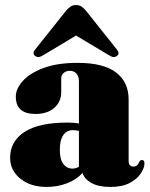

<svg xmlns="http://www.w3.org/2000/svg" viewBox="-20 -727 594 759"><path d="M20 -103.5Q20 -168 76.5 -205.2Q133 -242.5 248 -242.5Q273.5 -242.5 292 -238.5V-406.5Q292 -425 282.2 -436Q272.5 -447 256.5 -447Q241.5 -447 231.8 -438.8Q222 -430.5 222 -416.5V-363Q222 -325 194.8 -300.8Q167.5 -276.5 120 -276.5Q42.5 -276.5 42.5 -345Q42.5 -375.5 69.5 -406.2Q96.5 -437 151 -457.8Q205.5 -478.5 287.5 -478.5Q389 -478.5 438.8 -440.5Q488.5 -402.5 488.5 -334V-91.5Q488.5 -68.5 507.5 -68.5Q524 -68.5 531 -88Q535 -94.5 541 -94.5Q551 -94.5 551 -81Q551 -64 537 -42Q523 -20 493.2 -4Q463.5 12 416.5 12Q369.5 12 341.2 -3.8Q313 -19.5 306.5 -43.5Q282 -16.5 244.2 -2.2Q206.5 12 165 12Q100.5 12 60.2 -20.8Q20 -53.5 20 -103.5ZM216.5 -135Q216.5 -96.5 230.5 -78.5Q244.5 -60.5 266.5 -60.5Q279 -60.5 292 -67.5V-209.5Q281.5 -212.5 267.5 -212.5Q244 -212.5 230.2 -193Q216.5 -173.5 216.5 -135ZM443 -506.5Q430.5 -496 412 -508L280.5 -586.5L149.5 -508Q131 -496 118 -506.5Q106.5 -516.5 120 -532.5L241 -684.5Q250.5 -695.5 259.2 -701.2Q268 -707 280.5 -707Q293.5 -707 302 -701.2Q310.5 -695.5 320 -684.5L441 -532.5Q455 -516 443 -506.5Z"/></svg>

Font: Fraunces 72pt Black
Style: Regular
Weight: 900
Version: Version 1.000;[0bf87f6ff]